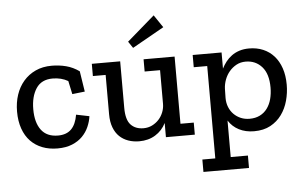

<svg xmlns="http://www.w3.org/2000/svg" viewBox="-58 -777 1705 1079"><g transform="rotate(-5 794.5 -237.5)"><path d="M436 -155Q432 -125 419 -95.5Q406 -66 383 -42.5Q360 -19 325 -4.5Q290 10 242 10Q195 10 156.5 -5Q118 -20 90.5 -48.5Q63 -77 48 -119.5Q33 -162 33 -216Q33 -267 47.5 -310.5Q62 -354 90 -386.5Q118 -419 158 -437.5Q198 -456 249 -456Q291 -456 330 -446Q369 -436 404 -411L422 -295L351 -287L335 -362Q297 -384 248 -384Q185 -384 155 -338.5Q125 -293 125 -221Q125 -146 156.5 -104Q188 -62 251 -62Q299 -62 326 -89Q353 -116 362 -170L436 -155Z M714 -516 689 -553 845 -688 893 -617ZM854 0V-80Q833 -38 794 -14Q755 10 703 10Q670 10 641.5 0Q613 -10 592 -30Q571 -50 559 -81.5Q547 -113 547 -156V-378H475V-447H635V-185Q635 -117 661.5 -89Q688 -61 733 -61Q760 -61 782 -72Q804 -83 820 -100.5Q836 -118 845 -141Q854 -164 854 -188V-378H767V-447H942V-68H1017V0Z M1556 -235Q1556 -189 1544 -145Q1532 -101 1507 -66.5Q1482 -32 1443.5 -11Q1405 10 1351 10Q1303 10 1266 -9Q1229 -28 1207 -63V143H1304V213H1047V143H1120V-378H1044V-447H1207V-356Q1217 -376 1231 -394Q1245 -412 1264 -426Q1283 -440 1307.5 -448Q1332 -456 1363 -456Q1406 -456 1441.5 -441Q1477 -426 1502.5 -397.5Q1528 -369 1542 -328Q1556 -287 1556 -235ZM1464 -227Q1464 -304 1428.5 -344Q1393 -384 1337 -384Q1308 -384 1285 -371.5Q1262 -359 1245 -339Q1228 -319 1218.5 -293.5Q1209 -268 1208 -242L1207 -190Q1207 -162 1216.5 -138.5Q1226 -115 1243 -98Q1260 -81 1282.5 -71.5Q1305 -62 1332 -62Q1365 -62 1390 -74.5Q1415 -87 1431.5 -109.5Q1448 -132 1456 -162Q1464 -192 1464 -227Z"/></g></svg>

Font: Zilla Slab Medium
Style: Regular
Weight: 500
Designer: Typotheque.com
Foundry: Typotheque type foundry
Version: Version 1.1; 2017